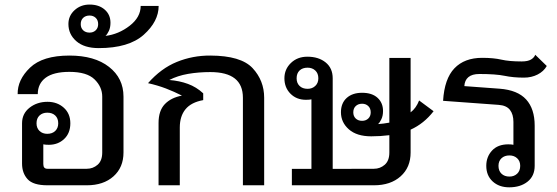

<svg xmlns="http://www.w3.org/2000/svg" viewBox="-20 -800 2403 829"><path d="M231.4 -267.6Q231.4 -289.1 218.5 -301.3Q205.6 -313.5 184.1 -313.5Q163.6 -313.5 150.6 -301.3Q137.7 -289.1 137.7 -267.6Q137.7 -247.1 150.6 -234.6Q163.6 -222.2 184.1 -222.2Q205.6 -222.2 218.5 -234.6Q231.4 -247.1 231.4 -267.6ZM355 -71.3Q381.3 -71.3 401.4 -88.6Q421.4 -106 421.4 -141.6V-382.8Q421.4 -424.8 388.2 -457.3Q355 -489.7 279.8 -489.7Q211.4 -489.7 177.2 -464.4Q143.1 -439 143.1 -393.6H56.2Q55.2 -455.6 109.6 -507.8Q164.1 -560.1 279.8 -560.1Q388.2 -560.1 450.7 -511.2Q513.2 -462.4 513.2 -382.8V-141.6Q513.2 -77.1 470 -38.6Q426.8 0 355 0H184.6Q123 0 99.1 -26.4Q75.2 -52.7 75.2 -93.8V-267.6Q75.2 -309.6 107.7 -335Q140.1 -360.4 185.1 -360.4Q227.1 -360.4 255.4 -335Q283.7 -309.6 283.7 -267.6Q283.7 -225.1 257.1 -200Q230.5 -174.8 190.9 -174.8Q185.1 -174.8 177.2 -175.3Q169.4 -175.8 167 -176.8V-91.8Q167 -81.1 171.4 -76.2Q175.8 -71.3 184.6 -71.3Z M406.2 -592.3Q343.8 -592.3 309.6 -622.1Q275.4 -651.9 275.4 -696.3Q275.4 -731.9 302 -756.1Q328.6 -780.3 366.7 -780.3Q407.2 -780.3 432.1 -758.5Q457 -736.8 457 -701.7Q457 -681.2 450 -666.3Q442.9 -651.4 435.5 -645Q492.2 -651.9 539.8 -688.7Q587.4 -725.6 587.4 -774.4H665Q665 -707.5 600.6 -649.9Q536.1 -592.3 406.2 -592.3ZM328.6 -695.8Q328.6 -679.2 339.1 -669.2Q349.6 -659.2 366.7 -659.2Q382.8 -659.2 393.3 -669.2Q403.8 -679.2 403.8 -695.8Q403.8 -712.9 393.3 -722.9Q382.8 -732.9 366.7 -732.9Q349.6 -732.9 339.1 -722.9Q328.6 -712.9 328.6 -695.8Z M888.2 -560.1Q1020.5 -559.6 1070.6 -505.9Q1120.6 -452.1 1120.6 -377.9V0H1028.8V-377.9Q1028.8 -433.6 993.7 -461.2Q958.5 -488.8 888.2 -488.8Q837.4 -488.8 792 -481Q746.6 -473.1 710.9 -454.6Q754.9 -451.2 791.5 -437.7Q828.1 -424.3 857.4 -397V-367.7Q805.7 -358.4 781 -328.4Q756.3 -298.3 756.3 -249.5V0H664.6V-269Q664.6 -321.8 691.4 -350.1Q718.3 -378.4 765.6 -387.2Q731.9 -404.3 696.3 -418Q660.6 -431.6 619.1 -440.9Q675.3 -504.9 743.7 -532.7Q812 -560.5 888.2 -560.1Z M1505.4 -314.9Q1505.4 -298.3 1515.9 -288.3Q1526.4 -278.3 1543.5 -278.3Q1559.6 -278.3 1570.1 -288.3Q1580.6 -298.3 1580.6 -314.9Q1580.6 -332 1570.1 -342Q1559.6 -352.1 1543.5 -352.1Q1526.4 -352.1 1515.9 -342Q1505.4 -332 1505.4 -314.9ZM1661.1 -216.3Q1622.6 -211.4 1583 -211.4Q1520.5 -211.4 1486.3 -241.5Q1452.1 -271.5 1452.1 -315.4Q1452.1 -354.5 1476.8 -377Q1501.5 -399.4 1543.5 -399.4Q1586.4 -399.4 1610.1 -377.7Q1633.8 -356 1633.8 -320.8Q1633.8 -300.3 1626.7 -285.4Q1619.6 -270.5 1612.3 -264.2Q1634.8 -265.6 1661.1 -270.5V-549.8H1752.9V-314.9Q1776.9 -333 1789.6 -366.2L1852.1 -319.8Q1810.5 -266.1 1752.9 -240.2V-141.6Q1752.9 -77.1 1709.7 -38.6Q1666.5 0 1594.7 0H1240.2V-70.8H1324.7V-371.1Q1322.3 -370.1 1314.7 -369.6Q1307.1 -369.1 1300.8 -369.1Q1260.3 -369.1 1234.1 -395.5Q1208 -421.9 1208 -461.9Q1208 -501 1236.1 -528.1Q1264.2 -555.2 1307.1 -555.2Q1355.5 -555.2 1386 -530.5Q1416.5 -505.9 1416.5 -461.9V-70.8L1594.7 -71.3Q1621.1 -71.3 1641.1 -88.6Q1661.1 -106 1661.1 -141.6ZM1260.7 -461.9Q1260.7 -441.4 1273.4 -429Q1286.1 -416.5 1308.1 -416.5Q1328.1 -416.5 1341.3 -429Q1354.5 -441.4 1354.5 -461.9Q1354.5 -483.4 1341.3 -495.6Q1328.1 -507.8 1308.1 -507.8Q1286.1 -507.8 1273.4 -495.6Q1260.7 -483.4 1260.7 -461.9Z M2133.3 -347.2 1893.1 -364.7Q1898.9 -460 1942.1 -505.1Q1985.4 -550.3 2062 -550.3Q2110.8 -550.3 2144.8 -542.5Q2178.7 -534.7 2232.4 -534.7Q2258.8 -534.7 2272.7 -543Q2286.6 -551.3 2291 -563.5L2340.8 -515.1Q2327.6 -491.7 2301.3 -478.3Q2274.9 -464.8 2242.2 -464.8Q2196.3 -464.8 2158.4 -472.7Q2120.6 -480.5 2049.8 -480.5Q2018.6 -480.5 2002.4 -467Q1986.3 -453.6 1984.9 -428.2L2137.2 -417Q2214.8 -411.1 2251.7 -370.6Q2288.6 -330.1 2288.6 -257.3V-84Q2288.6 -40 2257.8 -15.6Q2227.1 8.8 2178.7 8.8Q2134.8 8.8 2107.2 -16.6Q2079.6 -42 2079.6 -84Q2079.6 -123 2104.5 -149.9Q2129.4 -176.8 2174.8 -176.8Q2180.7 -176.8 2187.5 -176.3Q2194.3 -175.8 2196.8 -174.8V-273.4Q2196.8 -306.2 2181.9 -325.4Q2167 -344.7 2133.3 -347.2ZM2132.3 -84Q2132.3 -62.5 2145.3 -50Q2158.2 -37.6 2179.7 -37.6Q2199.7 -37.6 2212.9 -50Q2226.1 -62.5 2226.1 -84Q2226.1 -104.5 2212.9 -116.7Q2199.7 -128.9 2179.7 -128.9Q2158.2 -128.9 2145.3 -116.7Q2132.3 -104.5 2132.3 -84Z"/></svg>

Font: Roboto Web
Style: Regular
Weight: 400
Designer: Google
Version: Version 1.200310; 2013